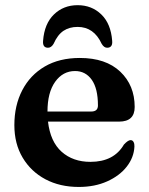

<svg xmlns="http://www.w3.org/2000/svg" viewBox="-20 -710 576 742"><path d="M500.5 -296.5Q500.5 -240 440 -240H165.5Q174.5 -162.5 218.2 -123.5Q262 -84.5 329.5 -84.5Q420 -84.5 459 -151.5Q475 -168.5 484.5 -168.5Q492.5 -168.5 496.2 -161.2Q500 -154 499.5 -143.5Q497.5 -101.5 469.8 -66Q442 -30.5 394 -9Q346 12.5 284.5 12.5Q211.5 12.5 155.5 -17.2Q99.5 -47 67.5 -100.8Q35.5 -154.5 35.5 -226.5Q35.5 -302.5 66 -361.2Q96.5 -420 153 -453Q209.5 -486 288.5 -486Q389 -486 444.8 -433Q500.5 -380 500.5 -296.5ZM270 -435.5Q223 -435.5 193.2 -394Q163.5 -352.5 163.5 -279H332.5Q358.5 -279 358.5 -302.5Q358.5 -368 334.5 -401.8Q310.5 -435.5 270 -435.5ZM280 -606Q248 -606 225.2 -590.8Q202.5 -575.5 187 -540.5Q178 -525.5 165.5 -525.5Q144 -525.5 146.5 -552.5Q151.5 -618.5 188.5 -654.2Q225.5 -690 280 -690Q334.5 -690 371.5 -654.2Q408.5 -618.5 413.5 -552.5Q416 -525.5 394 -525.5Q382 -525.5 373 -540.5Q343 -606 280 -606Z"/></svg>

Font: Fraunces 9pt S000 SemiBold
Style: Regular
Weight: 600
Version: Version 1.000; ttfautohint (v1.8.3)